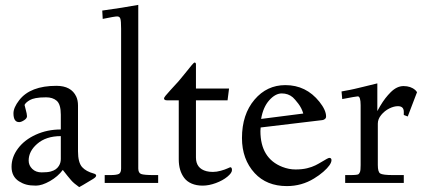

<svg xmlns="http://www.w3.org/2000/svg" viewBox="-20 -746 1738 783"><path d="M58.1 -248Q34.9 -248 34.9 -283.9Q34.9 -307.1 58.3 -337.4Q103.5 -396 210 -396Q270.5 -396 291 -352.1Q298.1 -336.7 298.1 -315.9V-128.9Q298.1 -83.5 314.9 -64.5Q330.8 -46.9 363 -38.1Q372.1 -35.6 372.1 -29.8Q372.1 -23.9 359.4 -16.1Q305.7 16.4 303 17.1Q280.8 1.5 270.5 -10.5Q257.8 -24.9 236.1 -53Q216.1 -25.9 183.5 -7.4Q150.9 11 126.6 11Q102.3 11 86.7 6.6Q71 2.2 57.4 -6.6Q27.1 -26.1 27.1 -65.8Q27.1 -105.5 53.5 -140.6Q79.8 -175.8 126.3 -196.9Q172.9 -218 228 -218V-278.1Q228 -321 210.9 -335.4Q194.8 -349.1 168.1 -349.1Q141.4 -349.1 125.7 -345.9Q110.1 -342.8 102.1 -338.1Q85 -328.4 80.1 -318.1Q81.5 -311.5 84.2 -301.8Q90.1 -280.8 90.1 -272Q90.1 -263.2 78.2 -255.6Q66.4 -248 58.1 -248ZM96.9 -91.3Q96.9 -71.5 111.5 -57.3Q126 -43 149.9 -43Q173.8 -43 186.9 -46.6Q200 -50.3 207.5 -55.9Q215.1 -61.5 220 -69.3Q228 -81.8 228 -97.9V-190.9Q167.5 -190.9 131.1 -158.9Q96.9 -128.9 96.9 -91.3Z M397 -702.9Q482.2 -714.6 543.9 -726.1V-59.1Q543.9 -41 555.4 -36.5Q566.9 -32 607.9 -32H625V0H407V-32H429Q455.6 -32 464.7 -36.7Q473.9 -41.5 473.9 -59.1V-628.9Q473.9 -660.9 470.8 -669.9Q467.8 -679 457.8 -679Q447.8 -679 398.9 -668.9Z M660.9 -336.9Q648.9 -336.9 648.9 -345Q648.9 -350.3 674.6 -377.9Q700.2 -405.5 708.7 -415.2Q717.3 -424.8 733.9 -445.8Q769.3 -491 772.9 -491Q779.1 -491 779.1 -483.9V-385H914.1L908 -336.9H779.1V-104Q779.1 -59.1 821.8 -47.9Q833 -44.9 848.3 -44.9Q863.5 -44.9 880.5 -49.7Q897.5 -54.4 907.7 -59.2Q918 -64 918.9 -64Q926 -64 926 -52.4Q926 -40.8 907.3 -25.4Q888.7 -10 860.4 0.5Q832 11 806.5 11Q781 11 761.7 2.7Q742.4 -5.6 731.2 -20.5Q709 -50 709 -95.9V-336.9Z M1043 -226.1 1042 -211.9Q1042 -100.3 1131.3 -65.4Q1158.2 -54.9 1185.1 -54.9Q1211.9 -54.9 1232.2 -59.8Q1252.4 -64.7 1266.2 -71.7Q1280 -78.6 1291 -85.4Q1318.1 -102.1 1322.8 -102.1Q1331.8 -102.1 1331.8 -93Q1331.8 -84 1323.5 -72Q1315.2 -60.1 1298.6 -45.5Q1282 -31 1260.7 -18.1Q1210.4 12.9 1149.9 12.9Q1067.6 12.9 1018.6 -40Q966.8 -96.4 966.8 -183.1Q966.8 -279.5 1018.1 -339.8Q1068.4 -398.9 1143.8 -398.9Q1228.3 -398.9 1282.5 -331.1Q1309.8 -296.9 1309.8 -271Q1309.8 -263.9 1304.1 -260Q1298.3 -256.1 1293.9 -256.1ZM1044.9 -261 1216.8 -283Q1210.4 -305.2 1196.3 -323.6Q1182.1 -342 1174.3 -348.9Q1155.5 -365 1129.2 -365Q1102.8 -365 1077.9 -337Q1053 -309.1 1044.9 -261Z M1450.7 -316.9Q1450.7 -353 1439.2 -353Q1432.9 -353 1375.7 -342L1372.8 -373Q1381.3 -374.8 1391.6 -376.6Q1401.9 -378.4 1406.5 -379.3Q1411.1 -380.1 1424.7 -383.2Q1438.2 -386.2 1459.6 -391.5Q1481 -396.7 1518.8 -406V-293Q1518.8 -293.9 1530 -313Q1541.3 -332 1551.6 -345.3Q1562 -358.6 1573 -369.6Q1598.4 -395 1625.7 -395Q1655 -395 1673.3 -378.9Q1676.5 -376.2 1680.7 -370.1L1642.8 -271L1626.7 -277.1V-290Q1626.7 -313 1602.8 -313Q1586.4 -313 1567.5 -303.6Q1548.6 -294.2 1534.7 -277.3Q1520.8 -260.5 1520.8 -241.9V-73Q1520.8 -44.7 1530.5 -38.6Q1540.3 -32 1583.7 -32H1626.7V0H1387.7V-32H1406.7Q1438.5 -32 1442.4 -35.9Q1446.3 -39.8 1448.2 -45.2Q1450.7 -51.8 1450.7 -73Z"/></svg>

Font: Linden Hill
Style: Regular
Weight: 400
Version: Version 1.202